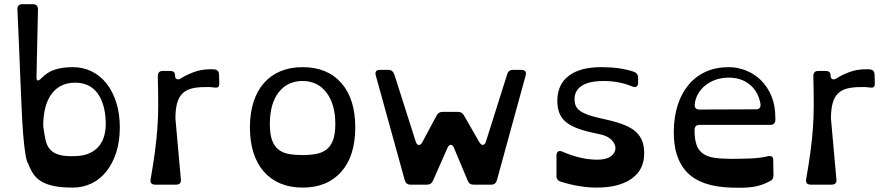

<svg xmlns="http://www.w3.org/2000/svg" viewBox="-20 -880 4262 915"><path d="M338 -136Q381 -137 410 -151.5Q439 -166 455.5 -188.5Q472 -211 478.5 -240Q485 -269 484 -299Q481 -387 444 -436.5Q407 -486 338 -486Q266 -486 226 -432.5Q186 -379 186 -279Q191 -241 197 -213.5Q203 -186 218 -168.5Q233 -151 261 -142.5Q289 -134 338 -136ZM115 -99Q107 -109 101 -146Q95 -183 90.5 -239Q86 -295 83 -366.5Q80 -438 76.5 -516.5Q73 -595 70 -676Q67 -757 63 -834Q61 -860 87 -860H137Q161 -860 161 -835L154 -517Q152 -481 178 -508Q206 -537 242.5 -548.5Q279 -560 327 -560Q376 -560 417.5 -539.5Q459 -519 488.5 -481Q518 -443 534.5 -390Q551 -337 551 -273Q551 -208 534.5 -155.5Q518 -103 488.5 -65Q459 -27 417.5 -6.5Q376 14 327 14Q273 14 237 6.5Q201 -1 177 -15.5Q153 -30 139 -51Q125 -72 115 -99Z M1025 -482Q1025 -468 1018.5 -464.5Q1012 -461 998 -463Q989 -465 979.5 -465Q970 -465 957 -465Q919 -465 892.5 -458Q866 -451 849 -434Q832 -417 824 -388Q816 -359 816 -315L842 -25Q845 0 818 0H720Q693 0 698 -27Q711 -101 718.5 -158Q726 -215 730 -269Q734 -323 734 -381.5Q734 -440 732 -517Q732 -542 756 -542H790Q814 -542 814 -522Q814 -507 822.5 -503Q831 -499 843 -507Q866 -522 902.5 -536Q939 -550 984 -550Q989 -550 993.5 -550Q998 -550 1004 -549Q1024 -546 1024 -523Z M1422 -494Q1350 -494 1308 -440Q1266 -386 1266 -289Q1266 -241 1276.5 -212Q1287 -183 1307.5 -167Q1328 -151 1357 -146Q1386 -141 1422 -141Q1458 -141 1487 -146.5Q1516 -152 1536 -167.5Q1556 -183 1567 -212Q1578 -241 1578 -289Q1578 -383 1536 -438.5Q1494 -494 1422 -494ZM1422 -560Q1540 -560 1606.5 -484.5Q1673 -409 1673 -273Q1673 -137 1606.5 -61.5Q1540 14 1422 14Q1363 14 1316.5 -5.5Q1270 -25 1237.5 -62Q1205 -99 1188 -152Q1171 -205 1171 -273Q1171 -340 1188 -393.5Q1205 -447 1237.5 -484Q1270 -521 1316.5 -540.5Q1363 -560 1422 -560Z M1771 -520Q1763 -547 1792 -547H1832Q1851 -547 1859 -526L1961 -206Q1966 -190 1975.5 -189Q1985 -188 1993 -203L2061 -330Q2070 -347 2090 -347H2162Q2182 -347 2191 -330L2264 -203Q2272 -189 2281.5 -189.5Q2291 -190 2296 -206L2397 -526Q2403 -547 2424 -547H2464Q2492 -547 2485 -520L2348 -21Q2342 0 2321 0H2237Q2216 0 2209 -19L2144 -174Q2137 -190 2128 -190Q2119 -190 2112 -174L2043 -18Q2035 0 2015 0H1936Q1915 0 1909 -21Z M3021 -486Q3021 -472 3013.5 -467.5Q3006 -463 2993 -468Q2930 -494 2857 -494Q2788 -494 2753 -471.5Q2718 -449 2718 -407Q2718 -389 2724 -375.5Q2730 -362 2744.5 -351.5Q2759 -341 2783 -332.5Q2807 -324 2843 -316L2874 -309Q2922 -298 2955.5 -284.5Q2989 -271 3010 -252Q3031 -233 3040.5 -208Q3050 -183 3050 -149Q3050 -71 2990 -28.5Q2930 14 2824 14Q2743 14 2653 -14Q2632 -20 2632 -41V-139Q2632 -153 2640 -158Q2648 -163 2661 -157Q2748 -119 2826 -119Q2870 -119 2891 -135Q2912 -151 2913 -171.5Q2914 -192 2896 -211.5Q2878 -231 2844 -239L2794 -250Q2710 -269 2673 -302Q2636 -335 2636 -399Q2636 -477 2690 -518.5Q2744 -560 2846 -560Q2936 -560 3001 -538Q3021 -530 3021 -510Z M3583 -359Q3596 -359 3601 -366.5Q3606 -374 3604 -386Q3594 -443 3553.5 -476.5Q3513 -510 3453 -510Q3420 -510 3392 -500.5Q3364 -491 3342.5 -474Q3321 -457 3307.5 -434Q3294 -411 3291 -384Q3288 -358 3314 -358ZM3675 -310Q3675 -285 3651 -285H3314Q3290 -285 3290 -260Q3290 -216 3299.5 -189.5Q3309 -163 3330 -148Q3351 -133 3384.5 -128Q3418 -123 3467 -123Q3512 -123 3559 -125Q3606 -127 3637 -135Q3649 -138 3657 -134.5Q3665 -131 3665 -117L3666 -44Q3666 -23 3648 -16Q3627 -5 3607.5 1.5Q3588 8 3566.5 11Q3545 14 3520 14.5Q3495 15 3464 14Q3322 10 3255.5 -57.5Q3189 -125 3191 -257Q3192 -324 3210 -380Q3228 -436 3261.5 -476Q3295 -516 3343 -538Q3391 -560 3453 -560Q3494 -560 3534 -544.5Q3574 -529 3605.5 -498.5Q3637 -468 3656 -423Q3675 -378 3675 -319Z M4149 -482Q4149 -468 4142.5 -464.5Q4136 -461 4122 -463Q4113 -465 4103.5 -465Q4094 -465 4081 -465Q4043 -465 4016.5 -458Q3990 -451 3973 -434Q3956 -417 3948 -388Q3940 -359 3940 -315L3966 -25Q3969 0 3942 0H3844Q3817 0 3822 -27Q3835 -101 3842.5 -158Q3850 -215 3854 -269Q3858 -323 3858 -381.5Q3858 -440 3856 -517Q3856 -542 3880 -542H3914Q3938 -542 3938 -522Q3938 -507 3946.5 -503Q3955 -499 3967 -507Q3990 -522 4026.5 -536Q4063 -550 4108 -550Q4113 -550 4117.5 -550Q4122 -550 4128 -549Q4148 -546 4148 -523Z"/></svg>

Font: OpenDyslexic 3
Style: Regular
Weight: 400
Designer: Abelardo Gonzalez
Version: Version 1.000;PS 001.001;hotconv 1.0.56